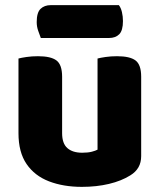

<svg xmlns="http://www.w3.org/2000/svg" viewBox="-20 -712 622 748"><path d="M52 -193V-259H222V-193Q222 -153 242.5 -135Q263 -117 300 -117Q323 -117 338 -121Q353 -125 360 -129V-259H530V-104Q530 -79 519.5 -60.5Q509 -42 488 -29Q453 -7 404.5 4.5Q356 16 299 16Q227 16 171 -5.5Q115 -27 83.5 -73Q52 -119 52 -193ZM530 -216H360V-484Q371 -487 391.5 -490Q412 -493 436 -493Q486 -493 508 -476.5Q530 -460 530 -413ZM222 -216H52V-484Q63 -487 83.5 -490Q104 -493 128 -493Q178 -493 200 -476.5Q222 -460 222 -413ZM405 -564H139Q135 -575 129 -591.5Q123 -608 123 -626Q123 -663 138 -677.5Q153 -692 178 -692H443Q451 -682 455 -665Q459 -648 459 -630Q459 -593 444.5 -578.5Q430 -564 405 -564Z"/></svg>

Font: Baloo Bhaijaan 2 ExtraBold
Style: Regular
Weight: 800
Designer: Sanskriti Dholi, Noopur Datye and Ek Type
Foundry: Ek Type
Version: Version 1.701